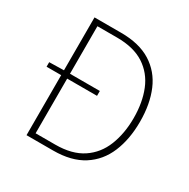

<svg xmlns="http://www.w3.org/2000/svg" viewBox="-163 -875 1009 1025"><g transform="rotate(30 341.5 -363.0)"><path d="M42 -370V-398L134 -400H353V-370ZM132 0V-726H296Q408 -726 480 -681Q552 -636 586.5 -555Q621 -474 621 -365Q621 -257 586.5 -174.5Q552 -92 480 -46Q408 0 296 0ZM169 -33H290Q393 -33 457.5 -76Q522 -119 552 -194.5Q582 -270 582 -365Q582 -461 552 -535Q522 -609 457.5 -651Q393 -693 290 -693H169Z"/></g></svg>

Font: Noto Sans KR Thin
Style: Regular
Weight: 100
Designer: Ryoko NISHIZUKA 西塚涼子 (kana, bopomofo & ideographs); Paul D. Hunt (Latin, Greek & Cyrillic); Sandoll Communications 산돌커뮤니
Foundry: Adobe
Version: Version 2.004-H2;hotconv 1.0.118;makeotfexe 2.5.65603